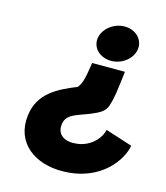

<svg xmlns="http://www.w3.org/2000/svg" viewBox="-108 -783 763 883"><g transform="rotate(15 273.5 -341.5)"><path d="M275 -499C265 -435 261 -403 240 -376C151 -340 65 -298 52 -190C35 -55 142 20 275 17C457 14 537 -113 547 -178L419 -219L416 -208C403 -169 360 -127 300 -122C248 -116 207 -138 213 -190C219 -249 287 -249 358 -285C380 -296 398 -310 404 -335C417 -372 421 -417 430 -489L431 -499ZM462 -615C468 -661 430 -700 377 -700C324 -700 276 -661 270 -615C264 -568 304 -531 356 -531C409 -531 456 -569 462 -615Z"/></g></svg>

Font: Bluebird
Style: SfBdExtObl
Weight: 700
Designer: Jasper
Foundry: Cannot Into Space Fonts
Version: Version 0.98